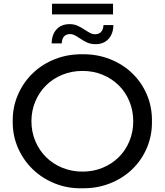

<svg xmlns="http://www.w3.org/2000/svg" viewBox="-20 -998 880 1026"><path d="M48 -350Q47 -425 75.5 -491Q104 -557 154.5 -606Q205 -655 273.5 -682Q342 -709 421 -708Q499 -709 567.5 -682Q636 -655 686.5 -606.5Q737 -558 765 -492Q793 -426 792 -350Q793 -274 765 -208Q737 -142 686.5 -93.5Q636 -45 567.5 -18Q499 9 421 8Q342 10 273.5 -17.5Q205 -45 154.5 -94Q104 -143 75.5 -209Q47 -275 48 -350ZM692 -350Q692 -407 671.5 -456.5Q651 -506 614.5 -542Q578 -578 528.5 -598.5Q479 -619 421 -619Q363 -619 313 -598.5Q263 -578 226.5 -542Q190 -506 169 -456.5Q148 -407 148 -350Q148 -293 169 -243.5Q190 -194 226.5 -158Q263 -122 313 -101.5Q363 -81 421 -81Q479 -81 528.5 -101.5Q578 -122 614.5 -158Q651 -194 671.5 -243.5Q692 -293 692 -350ZM405 -794Q374 -816 356 -816Q312 -816 310 -766H256Q257 -814 282.5 -841.5Q308 -869 352 -869Q375 -869 393.5 -861Q412 -853 436 -837Q453 -826 464 -820.5Q475 -815 487 -815Q509 -815 520.5 -828Q532 -841 533 -864H586Q585 -817 559.5 -789.5Q534 -762 491 -762Q466 -762 447.5 -770Q429 -778 405 -794ZM258 -978H584V-921H258Z"/></svg>

Font: CMG Sans Medium
Style: Regular
Weight: 500
Designer: Julieta Ulanovsky
Foundry: Julieta Ulanovsky
Version: Version 7.200